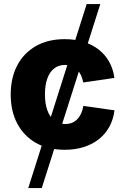

<svg xmlns="http://www.w3.org/2000/svg" viewBox="-20 -748 632 972"><path d="M123 204.1 418.9 -727.5H487.8L191.4 204.1ZM307.6 10.3Q222.7 10.3 161.4 -24.9Q100.1 -60.1 67.1 -123Q34.2 -186 34.2 -269.5Q34.2 -353.5 67.1 -416.5Q100.1 -479.5 161.4 -514.6Q222.7 -549.8 307.6 -549.8Q359.9 -549.8 403.6 -536.1Q447.3 -522.5 480 -496.8Q512.7 -471.2 533 -434.8Q553.2 -398.4 559.1 -353.5L401.4 -330.6Q397.5 -351.6 389.6 -367.9Q381.8 -384.3 370.4 -396Q358.9 -407.7 343.8 -413.6Q328.6 -419.4 309.6 -419.4Q277.3 -419.4 254.4 -401.6Q231.4 -383.8 219.5 -350.3Q207.5 -316.9 207.5 -270Q207.5 -224.1 219.5 -190.4Q231.4 -156.7 254.4 -138.4Q277.3 -120.1 309.6 -120.1Q328.6 -120.1 344 -126.2Q359.4 -132.3 371.1 -144.3Q382.8 -156.2 390.6 -173.3Q398.4 -190.4 401.9 -211.9L559.6 -189.5Q553.7 -143.1 533.7 -106.4Q513.7 -69.8 481 -43.7Q448.2 -17.6 404.3 -3.7Q360.4 10.3 307.6 10.3Z"/></svg>

Font: Inter 16pt ExtraBold
Style: Regular
Weight: 800
Version: Version 4.001;git-66647c0bb